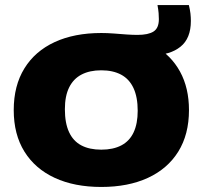

<svg xmlns="http://www.w3.org/2000/svg" viewBox="-20 -734 804 762"><path d="M382 8Q275.5 8 197.5 -28Q119.5 -64 77 -132.2Q34.5 -200.5 34.5 -297Q34.5 -394 76.8 -462.5Q119 -531 197 -567Q275 -603 382 -603Q406 -603 431.8 -601Q457.5 -599 481.8 -597.2Q506 -595.5 525.5 -595.5Q568.5 -595.5 589.5 -609Q610.5 -622.5 610.5 -658Q610.5 -669 609.5 -682Q608.5 -695 605 -714H729.5Q734 -696 735.8 -680.8Q737.5 -665.5 737.5 -651Q737.5 -581.5 696.2 -548.5Q655 -515.5 587 -515.5L594 -551.5Q659 -514.5 694.5 -449.8Q730 -385 730 -297Q730 -200.5 687.5 -132.2Q645 -64 566.8 -28Q488.5 8 382 8ZM382 -140Q429 -140 461.5 -157Q494 -174 510.2 -208.5Q526.5 -243 526.5 -294.5Q526.5 -348.5 509.8 -384.5Q493 -420.5 460.5 -437.8Q428 -455 382 -455Q336 -455 303.8 -438.2Q271.5 -421.5 254.5 -387.2Q237.5 -353 237.5 -300.5Q237.5 -245.5 254 -209.8Q270.5 -174 302.8 -157Q335 -140 382 -140Z"/></svg>

Font: Encode Sans SC SemiExpanded ExtraBold
Style: Regular
Weight: 800
Width: 6
Designer: Multiple Designers
Foundry: Impallari Type
Version: Version 3.002